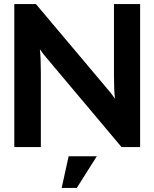

<svg xmlns="http://www.w3.org/2000/svg" viewBox="-20 -720 756 940"><path d="M50 0V-700H156L497 -295Q526 -262 543 -237Q538 -275 538 -351V-700H666V0H575L221 -421Q192 -454 175 -479Q180 -442 180 -365V0ZM282 200 316 45H454L356 200Z"/></svg>

Font: Cal Sans
Style: Regular
Weight: 400
Designer: Designer Mark Davis DBA MarkFonts
Foundry: Designer Mark Davis DBA MarkFonts
Version: Version 1.000